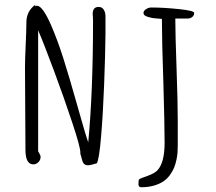

<svg xmlns="http://www.w3.org/2000/svg" viewBox="-20 -685 899 799"><path d="M312.5 -208 297.9 -259.3Q267.1 -368.2 243.4 -442.9Q219.7 -517.6 192.4 -580.6Q157.2 -661.1 133.8 -661.1Q130.4 -661.1 126.5 -658.7V-665Q89.8 -638.2 89.8 -591.3Q89.8 -560.5 86.9 -498Q84 -436 84 -404.8L85 -233.4L85.9 -62Q85.9 -1 118.7 -1Q130.9 -1 139.9 -10.3Q148.9 -19.5 148.9 -32.2Q148.9 -38.6 142.6 -48.8Q138.7 -55.7 138.7 -55.7V-559.1Q161.6 -506.3 204.8 -390.1Q248 -273.9 281.2 -173.3Q314.5 -72.8 314.5 -49.8V-47.4L314 -45.4Q316.4 -40 319.8 -25.9Q323.2 -10.3 329.1 -3.7Q335 2.9 347.7 2.9Q355 2.9 382.8 -5.4Q392.6 -21 400.6 -116Q408.7 -210.9 413.3 -332Q418 -453.1 418.9 -541.5V-617.2Q418.9 -633.8 411.6 -645Q404.3 -656.2 390.6 -656.2Q365.7 -656.2 365.7 -626.5L366.7 -612.8Q367.2 -606.4 367.2 -599.6Q367.2 -304.2 347.2 -92.3Q339.8 -111.3 312.5 -208ZM714.8 -397.5Q709.5 -545.4 709.5 -607.9H760.7Q772.5 -607.9 780.3 -614.5Q788.1 -621.1 788.1 -631.3Q788.1 -640.6 723.9 -647.2Q659.7 -653.8 609.9 -653.8Q598.6 -653.8 587.9 -647Q577.1 -640.1 577.1 -630.9Q577.1 -627 580.1 -623Q585.4 -617.2 600.6 -613.3Q612.8 -609.4 629.4 -608.4L641.1 -607.4L653.8 -606.4V-602.1Q653.8 -513.2 659.7 -346.7Q665 -168.5 665 -91.3Q665 -9.3 636.2 22.5Q627 32.7 610.1 40.3Q593.3 47.9 571.3 55.2Q557.1 60.5 557.1 65.4Q557.1 70.3 556.6 73.7Q556.2 77.6 556.2 82Q556.2 94.2 567.9 94.2Q595.7 94.2 620.6 87.4Q643.6 80.6 659.4 70.1Q675.3 59.6 687 43.5Q698.2 27.8 704.3 13.2Q710.4 -1.5 714.4 -20.5Q717.8 -37.6 718.8 -50.3Q719.7 -63 719.7 -80.1V-186.5Q719.7 -262.2 714.8 -397.5Z"/></svg>

Font: Amatica SC
Style: Bold
Weight: 400
Designer: Vernon Adams, Ben Nathan
Foundry: newtypography
Version: Version 2.000